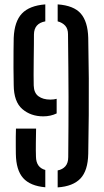

<svg xmlns="http://www.w3.org/2000/svg" viewBox="-20 -826 462 854"><path d="M41 -447.5Q40 -483.5 40 -524.2Q40 -565 40.2 -600.8Q40.5 -636.5 41 -657.5Q44 -730.5 77.5 -765.8Q111 -801 181.5 -806.5V-731Q131.5 -722 131 -672.5Q131 -660.5 130.8 -629.8Q130.5 -599 130 -562Q129.5 -525 129.5 -492.8Q129.5 -460.5 130 -445.5Q131 -412.5 151.2 -397.8Q171.5 -383 204 -383Q220.5 -383 232 -386.5V-321.5Q205 -308.5 172.5 -308.5Q117 -308.5 79.2 -341Q41.5 -373.5 41 -447.5ZM236.5 7.5V-68Q258 -72 270.8 -86.5Q283.5 -101 283.5 -127.5Q284 -202 284.5 -267.2Q285 -332.5 284.8 -395.5Q284.5 -458.5 284 -526.2Q283.5 -594 282.5 -673.5Q282.5 -698 270 -711.8Q257.5 -725.5 236.5 -731V-806.5Q308 -801.5 339.2 -765.8Q370.5 -730 372.5 -657.5Q374.5 -559.5 375 -477.2Q375.5 -395 374.8 -314.5Q374 -234 372.5 -141.5Q371 -67 337.8 -32Q304.5 3 236.5 7.5ZM50.5 -141.5Q50.5 -154 50.2 -174.8Q50 -195.5 50.2 -217.2Q50.5 -239 51 -254H140.5Q140 -224 139.5 -190.5Q139 -157 140 -128.5Q141 -81 181.5 -70V7Q114 1 82.8 -34.2Q51.5 -69.5 50.5 -141.5Z"/></svg>

Font: Big Shoulders Stencil Text Medium
Style: Regular
Weight: 500
Designer: Patric King
Foundry: XO Type Co
Version: Version 1.000